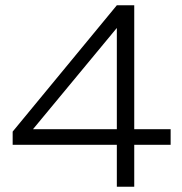

<svg xmlns="http://www.w3.org/2000/svg" viewBox="-20 -708 691 728"><path d="M423 -688H489V-218H627V-159H489V0H423V-159H28V-209ZM105 -218H423V-602Z"/></svg>

Font: Roundo
Style: Regular
Weight: 400
Designer: Namrata Goyal (Gurmukhi), Shiva Nallaperumal (Latin)
Foundry: Indian Type Foundry
Version: Version 1.000;PS 1.0;hotconv 1.0.88;makeotf.lib2.5.647800